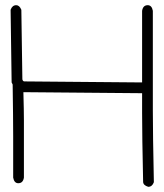

<svg xmlns="http://www.w3.org/2000/svg" viewBox="-20 -700 626 733"><path d="M42 -680.2Q54.2 -680.2 61.5 -662.6L65.4 -397Q67.4 -389.2 73.2 -389.2Q136.7 -389.2 522.5 -385.3V-658.7Q525.9 -680.2 543.9 -680.2Q559.6 -680.2 563.5 -658.7V-277.8Q563.5 -190.9 567.4 -4.4Q561 13.2 545.9 13.2Q526.4 7.3 526.4 -6.3Q522.5 -181.6 522.5 -270V-344.2H520.5Q500.5 -344.2 71.3 -348.1H69.3Q71.3 -277.3 71.3 -240.7V-22Q67.9 -0.5 49.8 -0.5Q34.2 -0.5 30.3 -22V-180.2Q30.3 -250.5 28.3 -377.4L24.4 -385.3L20.5 -662.6Q26.9 -680.2 42 -680.2Z"/></svg>

Font: CEF Fonts CJK
Style: Regular
Weight: 400
Designer: PartyBoss (派对大魔王)
Version: Release 2.25